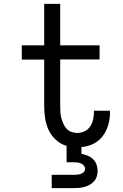

<svg xmlns="http://www.w3.org/2000/svg" viewBox="-20 -755 640 995"><path d="M248 220V151H363Q372 151 381.5 150Q391 149 399.5 146Q408 143 414.5 136Q421 129 421 120Q421 111 415 103.5Q409 96 400 92Q391 88 382 87Q373 86 363 86H325V1Q294 -8 270 -30Q246 -52 232.5 -80.5Q219 -109 214 -140.5Q209 -172 209 -203V-446H93V-520H209V-735H292V-520H496V-447H292V-203Q292 -188 293 -172.5Q294 -157 298 -142.5Q302 -128 308.5 -113.5Q315 -99 325 -88Q335 -77 350 -71.5Q365 -66 380 -66Q400 -66 418 -74.5Q436 -83 447 -99.5Q458 -116 462.5 -135.5Q467 -155 467 -175V-181H550V-171Q550 -139 541 -107.5Q532 -76 512.5 -50Q493 -24 463.5 -9.5Q434 5 402 7V42Q418 45 434 51.5Q450 58 462 69.5Q474 81 480 97Q486 113 486 130Q486 144 482 158Q478 172 468.5 183Q459 194 446.5 201.5Q434 209 420 213Q406 217 392 218.5Q378 220 363 220Z"/></svg>

Font: Nova Nerd Font
Style: Regular
Weight: 400
Designer: Belleve Invis
Foundry: Belleve Invis
Version: Version 24.1.4; ttfautohint (v1.8.4);Nerd Fonts 3.1.1